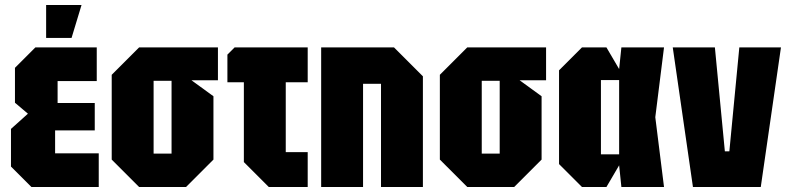

<svg xmlns="http://www.w3.org/2000/svg" viewBox="-20 -750 3163 770"><path d="M106 0 24 -82V-233L92 -294L40 -338V-478L122 -560H368V-425H211V-337H360V-227H201V-135H376V0ZM165 -598V-730H307L267 -598Z M428 -110V-450L538 -560H854V-428H748L836 -364V-110L726 0H538ZM596 -134H668V-426H596Z M958 -100V-420H892V-531L921 -560H1214V-420H1126V-140H1214V0H1058Z M1268 0V-560H1560L1676 -444V0H1508V-414H1436V0Z M1744 -110V-450L1854 -560H2170V-428H2064L2152 -364V-110L2042 0H1854ZM1912 -134H1984V-426H1912Z M2314 0 2222 -92V-468L2314 -560H2412L2463 -473L2472 -560H2643L2608 -280L2643 0H2472L2463 -87L2412 0ZM2390 -131H2463V-429H2390Z M2759 0 2678 -560H2847L2887 -143H2905L2945 -560H3112L3031 0Z"/></svg>

Font: Tektur Condensed
Style: Bold
Weight: 700
Width: 3
Designer: Adam Jagosz
Foundry: Adam Jagosz
Version: Version 1.005;gftools[0.9.30]